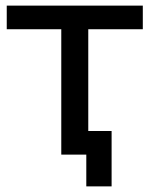

<svg xmlns="http://www.w3.org/2000/svg" viewBox="-20 -550 533 683"><path d="M488 -446V-530H4V-446H198V0H287V113H377V-84H294V-446Z"/></svg>

Font: AWKNG-Font Medium
Style: Regular
Weight: 500
Designer: Awakening Church
Foundry: Awakening Church
Version: Version 1.700;PS 001.700;hotconv 1.0.88;makeotf.lib2.5.64775